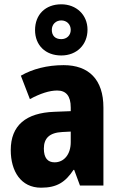

<svg xmlns="http://www.w3.org/2000/svg" viewBox="-20 -863 557 893"><path d="M265 -605C337 -605 387 -655 387 -725C387 -794 335 -843 265 -843C191 -843 143 -795 143 -723C143 -653 191 -605 265 -605ZM265 -681C236 -681 221 -698 221 -724C221 -750 240 -768 265 -768C290 -768 309 -750 309 -724C309 -698 290 -681 265 -681ZM276 -560C199 -560 131 -542 77 -511L119 -402C167 -428 210 -442 246 -442C287 -442 309 -417 309 -363V-346L232 -343C101 -338 30 -280 30 -165C30 -67 77 10 171 10C245 10 284 -16 322 -73H325L352 0H461V-363C461 -493 393 -560 276 -560ZM270 -249 309 -251V-202C309 -144 277 -108 234 -108C202 -108 184 -128 184 -172C184 -220 210 -246 270 -249Z"/></svg>

Font: Noto Sans Georgian Condensed ExtraBold
Style: Regular
Weight: 800
Width: 3
Designer: Monotype Design Team, Akaki Razmadze
Foundry: Google LLC
Version: Version 2.005